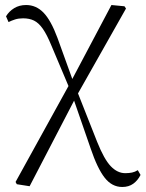

<svg xmlns="http://www.w3.org/2000/svg" viewBox="-20 -540 580 765"><path d="M47 194 42 185 261 -212 424 -520 476 -515 482 -506 283 -154 98 202ZM467 205Q426 205 397 168Q368 131 341 51L270 -154H264L286 -180L367 25Q395 95 421.5 122.5Q448 150 479 150Q494 150 506 147.5Q518 145 529 138L540 157Q529 179 511 192Q493 205 467 205ZM258 -185 185 -358Q167 -402 150.5 -425.5Q134 -449 115.5 -458Q97 -467 72 -467Q54 -467 40 -462.5Q26 -458 14 -452L4 -475Q16 -495 36.5 -507.5Q57 -520 84 -520Q124 -520 153.5 -489.5Q183 -459 209 -389L274 -209H282Z"/></svg>

Font: Early Summer Mincho VF
Style: Regular
Weight: 250
Designer: GuiWonder
Version: Version 1.002